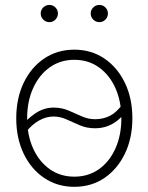

<svg xmlns="http://www.w3.org/2000/svg" viewBox="-20 -736 593 767"><path d="M276.9 10.3Q209 10.3 156.5 -25.1Q104 -60.5 74.5 -122.3Q44.9 -184.1 44.9 -263.2Q44.9 -343.3 74.5 -405Q104 -466.8 156.5 -502.2Q209 -537.6 276.9 -537.6Q344.7 -537.6 397 -502.2Q449.2 -466.8 479 -405Q508.8 -343.3 508.8 -263.2Q508.8 -184.1 479 -122.3Q449.2 -60.5 397.2 -25.1Q345.2 10.3 276.9 10.3ZM276.9 -30.3Q333.5 -30.3 375.7 -60.5Q418 -90.8 441.4 -143.6Q464.8 -196.3 464.8 -263.2Q464.8 -330.6 441.4 -383.3Q418 -436 375.7 -466.6Q333.5 -497.1 276.9 -497.1Q220.7 -497.1 178.2 -466.6Q135.7 -436 112.1 -383.3Q88.4 -330.6 88.4 -263.2Q88.4 -196.3 112.1 -143.6Q135.7 -90.8 178.2 -60.5Q220.7 -30.3 276.9 -30.3ZM84 -209 63 -228.5Q89.8 -262.7 123 -284.4Q156.2 -306.2 194.3 -306.2Q226.6 -306.2 253.9 -294.4Q281.2 -282.7 306.9 -271.2Q332.5 -259.8 359.4 -259.8Q392.6 -259.8 418.9 -273.2Q445.3 -286.6 469.2 -319.3L491.2 -301.8Q465.8 -263.2 433.1 -243.4Q400.4 -223.6 359.4 -223.6Q326.7 -223.6 299.1 -235.4Q271.5 -247.1 246.1 -258.8Q220.7 -270.5 194.3 -270.5Q164.6 -270.5 136.5 -254.9Q108.4 -239.3 84 -209ZM377 -647.5Q362.8 -647.5 352.5 -657.7Q342.3 -668 342.3 -682.1Q342.3 -696.3 352.5 -706.3Q362.8 -716.3 377 -716.3Q391.1 -716.3 401.1 -706.3Q411.1 -696.3 411.1 -682.1Q411.1 -668 401.1 -657.7Q391.1 -647.5 377 -647.5ZM177.2 -647.5Q163.1 -647.5 152.8 -657.7Q142.6 -668 142.6 -682.1Q142.6 -696.3 152.8 -706.3Q163.1 -716.3 177.2 -716.3Q191.4 -716.3 201.4 -706.3Q211.4 -696.3 211.4 -682.1Q211.4 -668 201.4 -657.7Q191.4 -647.5 177.2 -647.5Z"/></svg>

Font: Inter 24pt ExtraLight
Style: Regular
Weight: 250
Designer: Rasmus Andersson
Foundry: rsms
Version: Version 4.001;git-66647c0bb